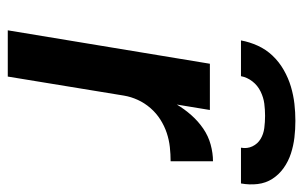

<svg xmlns="http://www.w3.org/2000/svg" viewBox="-163 -617 780 494"><g transform="rotate(90 227.0 -370.0)"><path d="M58 0 144 -520H263L249 -435Q261 -455 276.5 -472.5Q292 -490 311 -503Q330 -516 352 -522Q374 -528 395 -528V-419Q377 -419 358.5 -417Q340 -415 322 -409Q304 -403 287.5 -392.5Q271 -382 258 -367Q245 -352 237 -334.5Q229 -317 226 -299L177 0ZM84 -600Q88 -622 97.5 -643Q107 -664 123 -681Q139 -698 160 -710Q181 -722 203 -728.5Q225 -735 247 -737.5Q269 -740 291 -740Q313 -740 334 -737.5Q355 -735 375 -728.5Q395 -722 412 -710Q429 -698 440 -681Q451 -664 453.5 -643Q456 -622 452 -600H360Q363 -616 356.5 -629.5Q350 -643 337.5 -650.5Q325 -658 309.5 -660Q294 -662 278 -662Q262 -662 246.5 -660Q231 -658 215.5 -650.5Q200 -643 189.5 -629.5Q179 -616 176 -600Z"/></g></svg>

Font: Iosevka Aile
Style: Bold Italic
Weight: 700
Italic angle: -9°
Designer: Belleve Invis
Foundry: Belleve Invis
Version: Version 28.0.1; ttfautohint (v1.8.4)